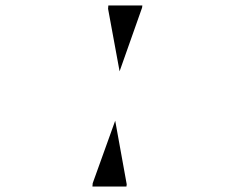

<svg xmlns="http://www.w3.org/2000/svg" viewBox="-20 -850 856 700"><path d="M374 -818 375 -830H499L498 -822L416 -590ZM442 -178 441 -170H317L318 -182L400 -410Z"/></svg>

Font: DSEG14 Modern Mini
Style: Bold Italic
Weight: 700
Italic angle: -5°
Designer: Keshikan(Twitter:@keshinomi_88pro)
Version: Version 0.46